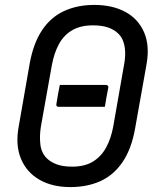

<svg xmlns="http://www.w3.org/2000/svg" viewBox="-20 -740 640 780"><path d="M223 -395H410Q415 -395 418 -392Q421 -389 420 -384Q416 -364 412.5 -345Q409 -326 406 -306H218Q213 -306 210.5 -309Q208 -312 209 -317Q212 -337 215.5 -356Q219 -375 223 -395ZM363 -720Q437 -720 489.5 -691.5Q542 -663 565.5 -608.5Q589 -554 575 -477L529 -219Q514 -134 477.5 -81Q441 -28 387.5 -4Q334 20 266 20Q192 20 140 -10Q88 -40 65 -95.5Q42 -151 56 -226L101 -484Q116 -565 151 -617.5Q186 -670 240 -695Q294 -720 363 -720ZM146 -225Q140 -187 144 -153Q148 -119 170 -97Q185 -82 210 -72.5Q235 -63 273 -63Q324 -63 357.5 -83.5Q391 -104 411 -140.5Q431 -177 440 -226L484 -477Q489 -504 488.5 -527Q488 -550 481.5 -569.5Q475 -589 461 -603Q445 -619 420 -628Q395 -637 357 -637Q307 -637 273 -617Q239 -597 219.5 -561Q200 -525 191 -477Z"/></svg>

Font: Rec Mono Linear
Style: Italic
Weight: 400
Italic angle: -10°
Monospace: yes
Version: Version 1.085; ttfautohint (v1.8.4.7-5d5b)